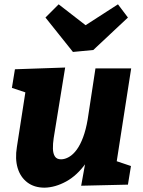

<svg xmlns="http://www.w3.org/2000/svg" viewBox="-20 -853 661 887"><path d="M186 14Q138 14 106 -10.5Q74 -35 61.5 -77Q49 -119 58 -174L101 -451L113 -421L35 -447L49 -533L281 -541L228 -215Q224 -188 224.5 -166Q225 -144 233.5 -130.5Q242 -117 262 -117Q280 -117 299 -128Q318 -139 334.5 -161.5Q351 -184 364 -219Q377 -254 385 -301L421 -537H586L516 -87L496 -116L585 -86L571 0L355 5L384 -156L435 -247Q418 -157 377 -99.5Q336 -42 285.5 -14.5Q235 13 186 14ZM525 -833 571 -772 411 -622 317 -613 190 -772 251 -833 429 -695 314 -697Z"/></svg>

Font: Bitter Thin ExtraBold
Style: Italic
Weight: 800
Italic angle: -9°
Version: Version 2.002